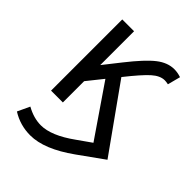

<svg xmlns="http://www.w3.org/2000/svg" viewBox="-206 -594 919 919"><g transform="rotate(45 254.0 -134.0)"><path d="M83 0V-482H163V-253L230 -338Q297 -423 340 -456.5Q383 -490 428 -490Q450 -490 474 -482L457 -417Q443 -420 433 -420Q402 -420 369 -390.5Q336 -361 275 -284L508 43L381 134Q258 222 164 222Q95 222 38 186L67 124Q117 152 166 152Q236 152 332 83L403 33L227 -224L163 -144V0Z"/></g></svg>

Font: Cantarell
Style: Regular
Weight: 400
Designer: Dave Crossland, Nikolaus Waxweiler, Florian Fecher, Jacques Le Bailly, Eben Sorkin, Alexei Vanyashin, Alexios Zavras, Em
Version: Version 0.303